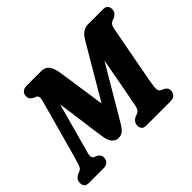

<svg xmlns="http://www.w3.org/2000/svg" viewBox="-147 -946 1191 1191"><g transform="rotate(-45 448.5 -350.0)"><path d="M214.5 -46.5Q214.5 -25.5 201.8 -12.8Q189 0 166 0H38.5Q13.5 0 4.8 -11.5Q-4 -23 -3.5 -40Q-3.5 -57.5 6 -69Q15.5 -80.5 29 -86.5L46.5 -93.5Q55 -97 60.5 -103.8Q66 -110.5 72.5 -130.2Q79 -150 91 -192.5L192.5 -561Q198.5 -584.5 196 -594.2Q193.5 -604 183.5 -609L164 -618Q140 -631 140.5 -654.5Q140.5 -676 153.8 -688Q167 -700 189.5 -700H314Q349 -700 366.8 -680.5Q384.5 -661 393 -615Q398.5 -582 406.2 -528Q414 -474 423 -412Q432 -350 440.5 -293.5L645.5 -641.5Q664 -673.5 684.8 -686.8Q705.5 -700 727 -700H859Q882 -700 891.5 -689.8Q901 -679.5 901 -660.5Q901 -643 891.5 -631.8Q882 -620.5 870.5 -615L848 -606.5Q829.5 -598.5 823 -564Q819.5 -543 811.2 -499.8Q803 -456.5 792.8 -402.8Q782.5 -349 772.5 -296Q762.5 -243 755 -201.2Q747.5 -159.5 745 -141.5Q739 -101.5 758.5 -91L778.5 -82.5Q789.5 -76 796 -67.8Q802.5 -59.5 802 -46Q802 -25.5 789.2 -12.8Q776.5 0 753 0H542Q518 0 509 -10.8Q500 -21.5 500 -40Q500.5 -57 509.8 -68.5Q519 -80 531 -85.5L551.5 -93Q563.5 -98.5 570 -109.2Q576.5 -120 581 -146Q584.5 -165 591.8 -202.2Q599 -239.5 607.8 -286.2Q616.5 -333 625.2 -381Q634 -429 641 -468.5L439 -126Q418 -91 402.5 -78.8Q387 -66.5 363 -66.5Q342 -66.5 324.8 -83.5Q307.5 -100.5 301.5 -135Q297.5 -158.5 292 -198Q286.5 -237.5 280.2 -285.2Q274 -333 267.2 -381.2Q260.5 -429.5 254.5 -470.5L162 -133Q153.5 -100.5 172.5 -91L191.5 -83Q215 -69 214.5 -46.5Z"/></g></svg>

Font: Fraunces 144pt SuperSoft
Style: Bold Italic
Weight: 700
Italic angle: -16°
Version: Version 1.000;[0bf87f6ff]